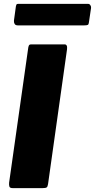

<svg xmlns="http://www.w3.org/2000/svg" viewBox="-20 -971 490 991"><path d="M313 -742Q329 -742 326 -717L228 -21Q226 -7 220.5 -3.5Q215 0 199 0H46Q31 0 28.5 -8Q26 -16 27 -28L126 -726Q128 -736 131 -739Q134 -742 142 -742ZM450 -930 439 -856Q438 -845 433 -842.5Q428 -840 415 -840H72Q60 -840 55.5 -847.5Q51 -855 52 -865L62 -938Q64 -947 66 -949Q68 -951 74 -951H435Q442 -951 446.5 -944Q451 -937 450 -930Z"/></svg>

Font: Libre Franklin ExtraBold
Style: Italic
Weight: 800
Italic angle: -8°
Designer: Pablo Impallari, Rodrigo Fuenzalida, Nhung Nguyen
Foundry: Impallari Type
Version: Version 3.000